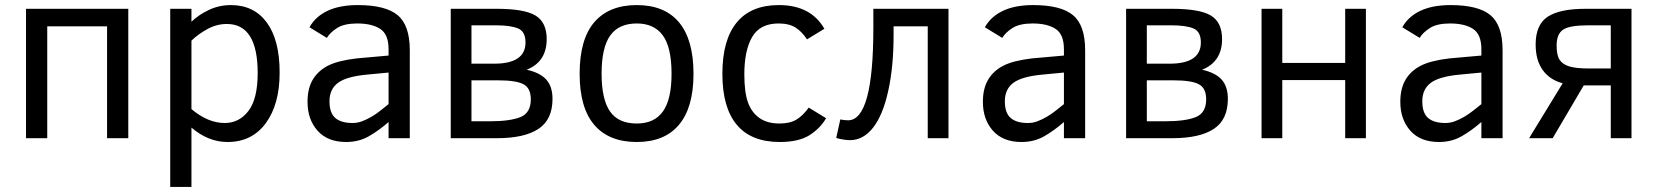

<svg xmlns="http://www.w3.org/2000/svg" viewBox="-20 -547 6561 760"><path d="M403.8 0V-442.9H167V0H83V-512.2H487.8V0Z M1086.9 -259.8Q1086.9 -133.8 1032 -59.3Q977.1 15.1 880.9 15.1Q804.2 15.1 737.8 -42V192.9H653.8V-512.2H737.8V-460.9Q766.6 -488.8 807.1 -507.8Q847.7 -526.9 894 -526.9Q985.4 -526.9 1036.1 -457.8Q1086.9 -388.7 1086.9 -259.8ZM1000 -257.8Q1000 -452.1 877.9 -452.1Q837.9 -452.1 801.3 -432.1Q764.6 -412.1 737.8 -386.2V-115.2Q803.2 -60.1 869.6 -60.1Q926.8 -60.1 963.4 -107.9Q1000 -155.8 1000 -257.8Z M1518.1 0V-64Q1479 -29.8 1439.5 -7.3Q1399.9 15.1 1350.1 15.1Q1276.9 15.1 1237.1 -29.5Q1197.3 -74.2 1197.3 -144Q1197.3 -196.8 1218 -231.7Q1238.8 -266.6 1278.1 -286.9Q1317.4 -307.1 1392.1 -315.9L1518.1 -327.1V-352.1Q1518.1 -411.1 1485.1 -432.6Q1452.1 -454.1 1394 -454.1Q1342.3 -454.1 1314.2 -436Q1286.1 -418 1273.9 -397L1205.1 -439Q1228.5 -481.4 1276.6 -504.2Q1324.7 -526.9 1396 -526.9Q1506.3 -526.9 1554.2 -486.8Q1602.1 -446.8 1602.1 -348.1V0ZM1518.1 -259.8 1436 -252Q1352.5 -244.6 1318.4 -219.5Q1284.2 -194.3 1284.2 -146Q1284.2 -100.1 1307.1 -80.1Q1330.1 -60.1 1376 -60.1Q1395 -60.1 1413.6 -67.1Q1432.1 -74.2 1450.2 -84.7Q1468.3 -95.2 1485.1 -108.6Q1502 -122.1 1518.1 -134.8Z M2167 -155.8Q2167 -73.2 2111.1 -36.6Q2055.2 0 1947.3 0H1764.2V-512.2H1945.3Q2055.7 -512.2 2099.9 -485.4Q2144 -458.5 2144 -392.1Q2144 -302.7 2064.9 -271Q2117.7 -259.3 2142.3 -231.9Q2167 -204.6 2167 -155.8ZM2060.1 -378.9Q2060.1 -421.9 2031 -434.3Q2002 -446.8 1942.4 -446.8H1846.2V-294.9H1936Q2060.1 -294.9 2060.1 -378.9ZM2081.1 -153.8Q2081.1 -198.2 2052 -213.6Q2022.9 -229 1952.1 -229H1846.2V-66.9H1918Q1999 -66.9 2040 -83.5Q2081.1 -100.1 2081.1 -153.8Z M2725.1 -254.9Q2725.1 -121.6 2667.7 -53.2Q2610.4 15.1 2500.5 15.1Q2390.6 15.1 2332.5 -52.5Q2274.4 -120.1 2274.4 -254.9Q2274.4 -392.1 2332.8 -459.5Q2391.1 -526.9 2500.5 -526.9Q2610.8 -526.9 2668 -458.3Q2725.1 -389.6 2725.1 -254.9ZM2638.2 -254.9Q2638.2 -359.4 2603.8 -406.7Q2569.3 -454.1 2500.5 -454.1Q2429.7 -454.1 2395.5 -406.5Q2361.3 -358.9 2361.3 -254.9Q2361.3 -154.8 2394.3 -106.4Q2427.2 -58.1 2500.5 -58.1Q2570.3 -58.1 2604.2 -106Q2638.2 -153.8 2638.2 -254.9Z M3250 -79.1Q3226.1 -38.1 3183.6 -11.5Q3141.1 15.1 3066.4 15.1Q2953.6 15.1 2896.5 -53Q2839.4 -121.1 2839.4 -254.9Q2839.4 -388.7 2896 -457.8Q2952.6 -526.9 3063 -526.9Q3189.5 -526.9 3243.2 -433.1L3174.3 -391.1Q3155.3 -420.9 3129.6 -437.5Q3104 -454.1 3062 -454.1Q2988.3 -454.1 2957.3 -400.6Q2926.3 -347.2 2926.3 -252.9Q2926.3 -181.2 2940.9 -141.1Q2955.6 -101.1 2986.6 -79.6Q3017.6 -58.1 3065.4 -58.1Q3106.4 -58.1 3132.3 -73.5Q3158.2 -88.9 3181.2 -121.1Z M3517.1 -442.9V-407.2Q3517.1 -282.7 3495.8 -186.8Q3474.6 -90.8 3435.8 -41.5Q3397 7.8 3344.2 7.8Q3332 7.8 3315.2 4.9Q3298.3 2 3290 -1L3306.2 -74.2Q3324.2 -70.8 3336.9 -70.8Q3437 -70.8 3437 -436V-512.2H3734.4V0H3652.3V-442.9Z M4191.4 0V-64Q4152.3 -29.8 4112.8 -7.3Q4073.2 15.1 4023.4 15.1Q3950.2 15.1 3910.4 -29.5Q3870.6 -74.2 3870.6 -144Q3870.6 -196.8 3891.4 -231.7Q3912.1 -266.6 3951.4 -286.9Q3990.7 -307.1 4065.4 -315.9L4191.4 -327.1V-352.1Q4191.4 -411.1 4158.4 -432.6Q4125.5 -454.1 4067.4 -454.1Q4015.6 -454.1 3987.5 -436Q3959.5 -418 3947.3 -397L3878.4 -439Q3901.9 -481.4 3950 -504.2Q3998 -526.9 4069.3 -526.9Q4179.7 -526.9 4227.5 -486.8Q4275.4 -446.8 4275.4 -348.1V0ZM4191.4 -259.8 4109.4 -252Q4025.9 -244.6 3991.7 -219.5Q3957.5 -194.3 3957.5 -146Q3957.5 -100.1 3980.5 -80.1Q4003.4 -60.1 4049.3 -60.1Q4068.4 -60.1 4086.9 -67.1Q4105.5 -74.2 4123.5 -84.7Q4141.6 -95.2 4158.4 -108.6Q4175.3 -122.1 4191.4 -134.8Z M4840.3 -155.8Q4840.3 -73.2 4784.4 -36.6Q4728.5 0 4620.6 0H4437.5V-512.2H4618.7Q4729 -512.2 4773.2 -485.4Q4817.4 -458.5 4817.4 -392.1Q4817.4 -302.7 4738.3 -271Q4791 -259.3 4815.7 -231.9Q4840.3 -204.6 4840.3 -155.8ZM4733.4 -378.9Q4733.4 -421.9 4704.3 -434.3Q4675.3 -446.8 4615.7 -446.8H4519.5V-294.9H4609.4Q4733.4 -294.9 4733.4 -378.9ZM4754.4 -153.8Q4754.4 -198.2 4725.3 -213.6Q4696.3 -229 4625.5 -229H4519.5V-66.9H4591.3Q4672.4 -66.9 4713.4 -83.5Q4754.4 -100.1 4754.4 -153.8Z M5386.7 0H5304.7V-230H5055.7V0H4973.6V-512.2H5055.7V-297.9H5304.7V-512.2H5386.7Z M5843.8 0V-64Q5804.7 -29.8 5765.1 -7.3Q5725.6 15.1 5675.8 15.1Q5602.5 15.1 5562.7 -29.5Q5522.9 -74.2 5522.9 -144Q5522.9 -196.8 5543.7 -231.7Q5564.5 -266.6 5603.8 -286.9Q5643.1 -307.1 5717.8 -315.9L5843.8 -327.1V-352.1Q5843.8 -411.1 5810.8 -432.6Q5777.8 -454.1 5719.7 -454.1Q5668 -454.1 5639.9 -436Q5611.8 -418 5599.6 -397L5530.8 -439Q5554.2 -481.4 5602.3 -504.2Q5650.4 -526.9 5721.7 -526.9Q5832 -526.9 5879.9 -486.8Q5927.7 -446.8 5927.7 -348.1V0ZM5843.8 -259.8 5761.7 -252Q5678.2 -244.6 5644 -219.5Q5609.9 -194.3 5609.9 -146Q5609.9 -100.1 5632.8 -80.1Q5655.8 -60.1 5701.7 -60.1Q5720.7 -60.1 5739.3 -67.1Q5757.8 -74.2 5775.9 -84.7Q5793.9 -95.2 5810.8 -108.6Q5827.6 -122.1 5843.8 -134.8Z M6032.7 0 6165.5 -217.3Q6113.8 -231.4 6086.2 -270.3Q6058.6 -309.1 6058.6 -371.1Q6058.6 -449.2 6106.2 -480.7Q6153.8 -512.2 6255.9 -512.2H6438V0H6356V-209H6249L6126 0ZM6141.6 -366.2Q6141.6 -328.1 6153.6 -310.1Q6165.5 -292 6192.4 -283.9Q6219.2 -275.9 6271 -275.9H6356V-446.8H6265.6Q6193.4 -446.8 6167.5 -429.7Q6141.6 -412.6 6141.6 -366.2Z"/></svg>

Font: ClearSansRegular
Style: Regular
Weight: 400
Foundry: Intel Corporation
Version: Version 1.00